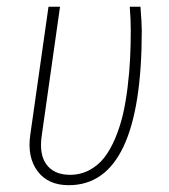

<svg xmlns="http://www.w3.org/2000/svg" viewBox="-20 -540 502 570"><path d="M397 -520Q400.9 -470.2 400.9 -449.2Q400.9 9.8 184.1 9.8Q122.6 9.8 91.6 -31.7Q60.5 -73.2 69.8 -139.2L124 -520H158.2L104 -138.2Q95.7 -82 117.7 -52Q139.6 -22 185.1 -21Q217.3 -20.5 243.9 -34.2Q270.5 -47.9 289.1 -71.5Q307.6 -95.2 322 -129.4Q336.4 -163.6 345 -200.4Q353.5 -237.3 358.9 -281.7Q364.3 -326.2 366.2 -366Q368.2 -405.8 368.2 -449.2Q368.2 -482.4 365.2 -520Z"/></svg>

Font: Fira Sans Compressed UltraLight
Style: Italic
Weight: 200
Width: 3
Italic angle: -8°
Designer: Carrois Corporate & Edenspiekermann AG
Foundry: Carrois Corporate GbR & Edenspiekermann AG
Version: Version 4.203;PS 004.203;hotconv 1.0.88;makeotf.lib2.5.64775